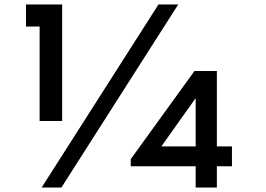

<svg xmlns="http://www.w3.org/2000/svg" viewBox="-20 -845 1199 865"><path d="M260 -300V-825H97V-725.5H158.5V-300ZM256.5 0 783 -825H694L167.5 0ZM957 0V-96H1025V-185.5H957V-525H856L569 -128V-96H861.5V0ZM861.5 -403V-185.5H707Z"/></svg>

Font: Spartan SemiBold
Style: Regular
Weight: 600
Designer: Matt Bailey, Mirko Velimirovic
Foundry: Matt Bailey
Version: Version 1.003